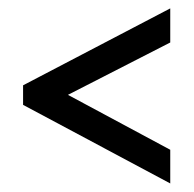

<svg xmlns="http://www.w3.org/2000/svg" viewBox="-20 -508 455 451"><path d="M34.2 -261.7V-307.6L379.9 -488.3V-408.2L139.6 -285.2L379.9 -156.2V-77.1Z"/></svg>

Font: Post No Bills Jaffna SemiBold
Style: Regular
Weight: 600
Designer: Kosala Senevirathne, Siva Puranthara, Lasantha Premarathna, Tharique Azeez
Foundry: Mooniak
Version: Version 1.220 ; ttfautohint (v1.6)